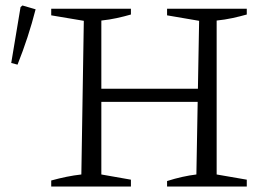

<svg xmlns="http://www.w3.org/2000/svg" viewBox="-20 -681 963 701"><path d="M590 0V-20Q618 -29 645 -35Q672 -41 697 -44L707 -605L590 -625V-649H881V-628Q856 -621 828.5 -615Q801 -609 771 -606V-44L881 -25V0ZM167 0V-22Q196 -30 223 -35.5Q250 -41 277 -44L286 -605L167 -625V-649H458V-628Q434 -621 406.5 -615Q379 -609 350 -606V-44L458 -25V0ZM317 -309V-357H738V-309ZM44 -445 21 -451 55 -655 62 -661 110 -647Q97 -596 80.5 -545.5Q64 -495 44 -445Z"/></svg>

Font: Piazzolla 24pt Light
Style: Regular
Weight: 300
Designer: Juan Pablo del Peral
Foundry: Huerta Tipografica
Version: Version 2.005